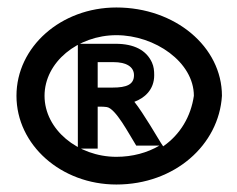

<svg xmlns="http://www.w3.org/2000/svg" viewBox="-20 -482 634 513"><path d="M24 -226C24 -95 143 11 291 11C447 11 565 -95 573 -226C573 -357 448 -462 291 -462C143 -462 24 -357 24 -226ZM99 -226C99 -316 188 -388 291 -388C394 -388 498 -316 498 -226C490 -171 462 -123 416 -91L410 -100C403 -111 363 -180 339 -210C366 -220 392 -242 392 -281C392 -293 391 -304 386 -315C371 -348 338 -365 289 -365H188V-85H241V-197H245C253 -197 260 -197 265 -196C289 -193 325 -123 341 -98L344 -93H406C374 -74 334 -63 291 -63C188 -63 99 -136 99 -226ZM241 -248V-316H283C317 -316 338 -304 338 -281C338 -256 318 -248 281 -248Z"/></svg>

Font: Charger Pro
Style: ExBdExt
Weight: 400
Designer: Jasper
Foundry: Cannot Into Space Fonts
Version: Version 1.09